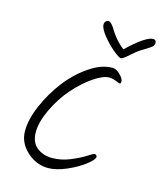

<svg xmlns="http://www.w3.org/2000/svg" viewBox="-134 -1067 994 1145"><g transform="rotate(15 363.0 -495.0)"><path d="M697 -911Q697 -897 685 -886.5Q673 -876 646 -860Q619 -844 605.5 -834Q592 -824 572 -806Q532 -770 520.5 -770Q509 -770 472.5 -800Q436 -830 402.5 -871.5Q369 -913 369 -938Q369 -950 376 -957.5Q383 -965 393 -965Q403 -965 414.5 -952Q426 -939 436.5 -920.5Q447 -902 470 -874.5Q493 -847 522 -825Q576 -878 616 -904.5Q656 -931 676.5 -931Q697 -931 697 -911ZM487 -702Q512 -702 536 -678Q560 -654 560 -638.5Q560 -623 554.5 -623Q549 -623 527 -632Q505 -641 485 -641Q446 -641 387.5 -600.5Q329 -560 275.5 -499Q222 -438 183.5 -357.5Q145 -277 145 -214Q145 -151 183.5 -120Q222 -89 278 -89Q334 -89 388.5 -111.5Q443 -134 477 -156Q511 -178 518 -178Q525 -178 529 -173.5Q533 -169 533 -164Q533 -147 491 -114Q449 -81 385 -53Q321 -25 271 -25Q197 -25 139 -78Q81 -131 81 -203.5Q81 -276 119 -363.5Q157 -451 214 -525.5Q271 -600 345.5 -651Q420 -702 487 -702Z"/></g></svg>

Font: Kalam Light
Style: Regular
Weight: 300
Version: Version 2.001;PS 1.0;hotconv 1.0.79;makeotf.lib2.5.61930; tt